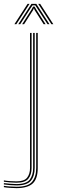

<svg xmlns="http://www.w3.org/2000/svg" viewBox="-93 -770 296 992"><path d="M-8 202Q-19.8 202 -41.2 200.6Q-62.8 199.2 -73 197V190Q-62 192.2 -40.4 193.6Q-18.8 195 -8 195Q51 195 72.5 169.6Q94 144.2 94 98V-600H102V98Q102 153.8 76 177.9Q50 202 -8 202ZM-8 188Q-20.8 188 -41.9 186.4Q-63 184.8 -73 183V176Q-61.8 177.8 -41.1 179.4Q-20.5 181 -8 181Q43.2 181 60.8 157.9Q78.2 134.8 78.2 97.8V-600H86.2V97.8Q86.2 140.2 66.2 164.1Q46.2 188 -8 188ZM-8 174Q-20.8 174 -41.4 172.4Q-62 170.8 -73 169V162Q-61.2 164.5 -40.2 165.8Q-19.2 167 -8 167Q32.2 167 47.2 147.8Q62.2 128.5 62.2 97.5V-600H70.2V97.5Q70.2 132.5 53.5 153.2Q36.8 174 -8 174ZM-18.5 -645 49.5 -750H59.5L-8.5 -645ZM1.5 -645 69.5 -750H94.5L162.5 -645H152.5L99 -727.5L89 -742.5H75L64.8 -727.5L11.5 -645ZM21.5 -645 71.2 -722.8 78 -735.8H86L93 -722.8L142.5 -645H132.5L85.8 -718.2L83 -726H81L78.2 -718.2L31.5 -645ZM172.5 -645 104.5 -750H114.5L182.5 -645Z"/></svg>

Font: Big Shoulders Inline Text Thin
Style: Regular
Weight: 100
Designer: Patric King
Foundry: XO Type Co
Version: Version 2.002